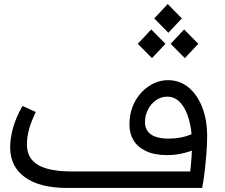

<svg xmlns="http://www.w3.org/2000/svg" viewBox="-20 -924 1108 944"><path d="M308.9 0Q175.7 0 102.9 -52.3Q30 -104.6 30 -199.3Q30 -243.3 43.8 -294.3Q57.7 -345.3 90.6 -403.2L155.8 -373.3Q131.5 -322.3 121.9 -284.9Q112.4 -247.6 112.4 -215.2Q112.4 -165.5 138.8 -136.2Q165.1 -106.8 214 -94Q262.9 -81.1 330.1 -81.1H696V0ZM529.7 0V-81.1H915.3Q920 -124.5 922 -156.1Q924 -187.6 924 -215Q924 -280.4 909.8 -333.4Q895.7 -386.4 868.3 -417.6Q841 -448.7 802.3 -448.7Q770.9 -448.7 746.1 -430.7Q721.2 -412.7 707 -384.1Q692.8 -355.6 692.8 -323.5Q692.8 -298.5 704.8 -280.5Q716.9 -262.5 742.7 -252.4Q768.6 -242.4 810.9 -242.4Q839.9 -242.4 869 -248.1Q898 -253.8 928.7 -266.2L965.5 -202.6Q929.2 -182.7 886.2 -172Q843.3 -161.3 802.3 -161.3Q739.7 -161.3 698.2 -181Q656.7 -200.6 636.5 -234.3Q616.4 -267.9 616.4 -310.3Q616.4 -375.2 643.3 -424.3Q670.3 -473.5 713.8 -501.6Q757.3 -529.8 806.3 -529.8Q863.9 -529.8 907 -494.1Q950.2 -458.5 974.3 -396.5Q998.5 -334.5 998.5 -254.1Q998.5 -216.2 994.8 -168.5Q991.2 -120.9 985.7 -76.1Q980.2 -31.3 973.9 0ZM807.9 -763 738.4 -833.5 804.6 -904.1 874.1 -833.5ZM727.3 -638.2 657.4 -708.7 723.7 -779.2 793.5 -708.7ZM888.9 -638.2 819 -708.7 885.2 -779.2 955.1 -708.7Z"/></svg>

Font: Lexend Medium
Style: Regular
Weight: 500
Designer: Bonnie Shaver-Troup, Thomas Jockin
Foundry: Lexend
Version: Version 1.005